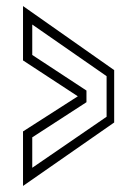

<svg xmlns="http://www.w3.org/2000/svg" viewBox="-20 -613 453 634"><path d="M56 1V-179L237 -295L56 -413.5V-593L357 -381.5V-208.5ZM86.5 -59 332 -227.5V-361.5L86.5 -532V-431.5L265.5 -314V-275.5L86.5 -159.5Z"/></svg>

Font: Tourney Light
Style: Regular
Weight: 300
Version: Version 1.015